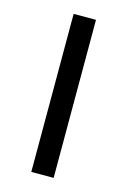

<svg xmlns="http://www.w3.org/2000/svg" viewBox="-89 -574 413 620"><g transform="rotate(15 117.5 -264.0)"><path d="M153.8 -528.3V0H79.1V-528.3Z"/></g></svg>

Font: Vazirmatn FD Light
Style: Regular
Weight: 300
Designer: Saber Rastikerdar
Foundry: Saber Rastikerdar
Version: Version 33.003